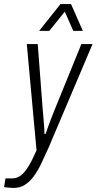

<svg xmlns="http://www.w3.org/2000/svg" viewBox="-73 -743 476 946"><path d="M-6 183Q-17 183 -30.5 181.5Q-44 180 -53 179L-46 136H-13Q10 136 29 122Q48 108 67 77Q86 46 107 -2L59 -526H113L137 -209Q139 -191 140.5 -169.5Q142 -148 144 -126Q146 -104 146 -83H152Q156 -96 161.5 -111.5Q167 -127 173.5 -144Q180 -161 186.5 -178Q193 -195 199 -209L328 -526H383L167 -17Q148 26 130.5 62.5Q113 99 93 126Q73 153 49 168Q25 183 -6 183ZM120 -591 225 -723H277L335 -591H288L236 -709H265L170 -591Z"/></svg>

Font: Archivo Condensed ExtraLight
Style: Italic
Weight: 250
Width: 3
Italic angle: -10°
Designer: Hector Gatti
Foundry: Omnibus-Type
Version: Version 2.001